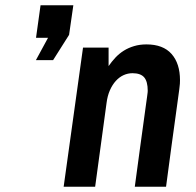

<svg xmlns="http://www.w3.org/2000/svg" viewBox="-20 -706 740 726"><path d="M241.2 -574.2 180.7 -478.5H115.7L161.6 -563H116.2L133.3 -686H257.3ZM390.6 -525.9V-456.1Q402.3 -473.1 416.5 -488.3Q430.7 -503.4 448.2 -514.4Q465.8 -525.4 487.1 -531.7Q508.3 -538.1 533.7 -538.1Q596.7 -538.1 628.7 -502Q660.6 -465.8 660.6 -402.8Q660.6 -396 660.2 -389.4Q659.7 -382.8 658 -369.1Q656.2 -355.5 652.8 -330.8Q649.4 -306.2 643.6 -263.7Q637.7 -221.2 628.9 -157Q620.1 -92.8 607.9 0H489.7Q501.5 -86.4 509.5 -146.5Q517.6 -206.5 523.2 -246.1Q528.8 -285.6 531.7 -308.1Q534.7 -330.6 536.4 -342Q538.1 -353.5 538.3 -357.2Q538.6 -360.8 538.6 -362.8Q538.6 -397.9 525.1 -413.6Q511.7 -429.2 481 -429.2Q463.4 -429.2 447.3 -421.9Q431.2 -414.6 418 -400.1Q404.8 -385.7 395.5 -364.5Q386.2 -343.3 382.8 -315.9L339.8 0H220.7L293.9 -525.9Z"/></svg>

Font: Archivo Narrow
Style: Bold Italic
Weight: 700
Italic angle: -8°
Designer: Hector Gatti
Foundry: Hector Gatti
Version: 1.002; ttfautohint (v0.8)